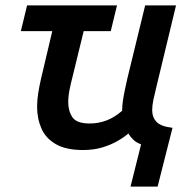

<svg xmlns="http://www.w3.org/2000/svg" viewBox="-20 -542 713 709"><path d="M462 147 501 -9Q484 -15 472.5 -26Q461 -37 454 -49Q438 -35 413.5 -21Q389 -7 357.5 2.5Q326 12 286 12Q224 12 186.5 -9.5Q149 -31 133 -67.5Q117 -104 117 -148Q117 -172 121 -197.5Q125 -223 131 -249L173 -427H57L80 -522H412L389 -427H289L249 -263Q243 -240 237.5 -214Q232 -188 232 -164Q232 -132 247.5 -109Q263 -86 311 -86Q344 -86 374 -97.5Q404 -109 431 -133Q431 -151 434 -171Q437 -191 441.5 -212Q446 -233 450 -251L516 -522H630L556 -215Q550 -191 546 -171.5Q542 -152 542 -135Q542 -109 558 -92Q574 -75 617 -70L562 147Z"/></svg>

Font: Ubuntu Sans SemiBold
Style: Italic
Weight: 600
Italic angle: -13.5°
Designer: Dalton Maag Ltd
Foundry: Dalton Maag Ltd
Version: Version 1.006